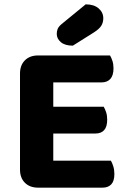

<svg xmlns="http://www.w3.org/2000/svg" viewBox="-20 -861 587 883"><path d="M155 2Q117 2 94.5 -20.5Q72 -43 72 -81V-523Q72 -561 94.5 -583.5Q117 -606 155 -606H486Q492 -596 497 -581Q502 -566 502 -547Q502 -514 487.5 -498Q473 -482 447 -482H225V-370H457Q463 -360 468 -345Q473 -330 473 -311Q473 -278 459 -262.5Q445 -247 419 -247H225V-122H490Q496 -112 501 -96Q506 -80 506 -61Q506 -28 491.5 -13Q477 2 452 2ZM374 -841Q412 -841 433.5 -822.5Q455 -804 455 -777Q455 -758 446 -743Q437 -728 412 -712L315 -651Q279 -651 260 -667Q241 -683 241 -705Q241 -717 245 -727.5Q249 -738 263 -750Z"/></svg>

Font: Baloo Bhaina 2
Style: Bold
Weight: 700
Designer: Yesha Goshar, Manish Minz, Shuchita Grover and Ek Type
Foundry: Ek Type
Version: Version 1.640;hotconv 1.0.111;makeotfexe 2.5.65597; ttfautoh